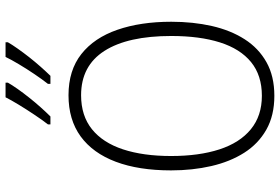

<svg xmlns="http://www.w3.org/2000/svg" viewBox="-177 -812 999 685"><g transform="rotate(-90 322.5 -469.5)"><path d="M587.4 -357.9Q587.4 -280.3 572.3 -213.4Q557.1 -146.5 525.1 -96.4Q493.2 -46.4 443.1 -18.3Q393.1 9.8 323.2 9.8Q252.9 9.8 202.4 -18.8Q151.9 -47.4 119.9 -97.9Q87.9 -148.4 72.5 -215.3Q57.1 -282.2 57.1 -358.9Q57.1 -474.1 87.9 -555.9Q118.7 -637.7 178.2 -681.2Q237.8 -724.6 325.2 -724.6Q414.1 -724.6 472.2 -678.7Q530.3 -632.8 558.8 -550Q587.4 -467.3 587.4 -357.9ZM108.4 -358.4Q108.4 -258.8 132.1 -186Q155.8 -113.3 203.9 -74Q252 -34.7 323.2 -34.7Q396 -34.7 443.4 -73.2Q490.7 -111.8 513.7 -184.3Q536.6 -256.8 536.6 -357.9Q536.6 -513.2 483.4 -596.4Q430.2 -679.7 325.2 -679.7Q252 -679.7 203.9 -640.9Q155.8 -602.1 132.1 -530Q108.4 -458 108.4 -358.4ZM514.2 -949.2V-940.9Q505.9 -926.3 491.9 -906.5Q478 -886.7 461.2 -865.2Q444.3 -843.8 426.8 -824Q409.2 -804.2 394.5 -789.1H365.7V-797.9Q381.8 -818.4 400.6 -846.2Q419.4 -874 436 -901.9Q452.6 -929.7 461.9 -949.2ZM370.1 -949.2V-940.9Q361.8 -926.3 347.9 -906.5Q334 -886.7 317.1 -865.5Q300.3 -844.2 282.7 -824.5Q265.1 -804.7 249.5 -789.1H221.2V-797.9Q237.8 -819.3 256.3 -847.2Q274.9 -875 291.5 -902.3Q308.1 -929.7 317.9 -949.2Z"/></g></svg>

Font: Open Sans SemiCondensed Light
Style: Regular
Weight: 300
Width: 4
Designer: Monotype Design Team
Foundry: Monotype Imaging Inc.
Version: Version 3.000